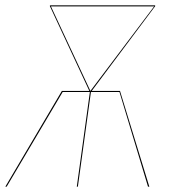

<svg xmlns="http://www.w3.org/2000/svg" viewBox="-28 -700 644 720"><path d="M554 -677 316 -359H422L532 0H527L420 -355H313L264 0H260L309 -355H207L-3 0H-8L204 -359H307L159 -677V-679H160V-680H554L553 -679H554ZM311 -359 550 -676H163Z"/></svg>

Font: Fira Sans Condensed Four
Style: Italic
Weight: 100
Width: 3
Italic angle: -8°
Designer: bBox Type GmbH & Carrois Corporate GbR & Edenspiekermann AG
Foundry: bBox Type GmbH & Carrois Corporate GbR & Edenspiekermann AG
Version: Version 4.301